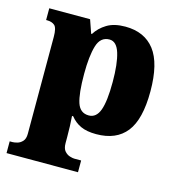

<svg xmlns="http://www.w3.org/2000/svg" viewBox="-112 -644 893 963"><g transform="rotate(15 334.0 -162.5)"><path d="M9 221V160H24Q33 160 48 156Q63 152 75 139Q87 126 87 100V-403Q87 -450 72.5 -462.5Q58 -475 33 -475H28V-536H240L264 -467H268Q289 -501 326 -523.5Q363 -546 421 -546Q521 -546 573.5 -478Q626 -410 626 -264Q626 -119 574 -53Q522 13 418 13Q369 13 337.5 -1.5Q306 -16 284 -44H278Q280 -19 281 8.5Q282 36 282 66V96Q282 124 294 137.5Q306 151 321 155.5Q336 160 344 160H380V221ZM358 -68Q397 -68 414 -114.5Q431 -161 431 -261Q431 -356 414.5 -409.5Q398 -463 361 -463Q314 -463 298 -409.5Q282 -356 282 -264Q282 -161 297.5 -114.5Q313 -68 358 -68Z"/></g></svg>

Font: Noto Serif Sinhala Black
Style: Regular
Weight: 900
Designer: Jelle Bosma - Monotype Design Team
Foundry: Monotype Imaging Inc.
Version: Version 2.007; ttfautohint (v1.8.4.7-5d5b)